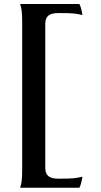

<svg xmlns="http://www.w3.org/2000/svg" viewBox="-20 -835 490 934"><path d="M87.9 -727.1V-10.3C87.9 45.4 84 57.1 78.1 78.1H366.2C372.1 69.8 379.4 38.6 380.9 24.4C350.6 31.2 343.3 34.2 265.1 34.2C222.7 34.2 200.2 21.5 200.2 -19V-718.3C200.2 -758.8 222.7 -771.5 265.1 -771.5C343.3 -771.5 350.6 -768.6 380.9 -761.7C379.4 -775.9 372.1 -807.1 366.2 -815.4H78.1C84 -794.4 87.9 -782.7 87.9 -727.1Z"/></svg>

Font: Amarante
Style: Regular
Weight: 400
Designer: Karolina Lach
Foundry: Sorkin Type Co.
Version: Version 1.001